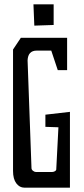

<svg xmlns="http://www.w3.org/2000/svg" viewBox="-20 -884 386 884"><path d="M40 -97V-656L76 -710H289V-561H246L216 -651H149Q109 -651 107 -606L125 -110Q125 -103 132 -97.5Q139 -92 146 -92H219Q226 -92 232.5 -95.5Q239 -99 239 -104L249 -298L189 -300V-356L302 -369V-20H92Q70 -20 55 -40Q40 -60 40 -97ZM134 -864H227V-769L138 -766Z"/></svg>

Font: Bahianita
Style: Regular
Weight: 400
Designer: Pablo Cosgaya & Dani Raskovsky
Foundry: Pablo Cosgaya & Dani Raskovsky
Version: Version 1.008